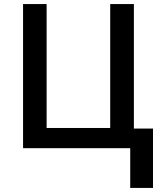

<svg xmlns="http://www.w3.org/2000/svg" viewBox="-20 -734 799 951"><path d="M643.1 -97.2H737.8V196.8H625V0H94.2V-713.9H210.9V-100.1H525.9V-713.9H643.1Z"/></svg>

Font: JBL Sans
Style: Semibold
Weight: 600
Version: Version 1.10